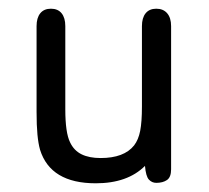

<svg xmlns="http://www.w3.org/2000/svg" viewBox="-20 -411 479 441"><path d="M313 -30Q315 -6 322 1.5Q329 9 339 9Q354 9 363.5 2.5Q373 -4 373 -22V-351Q373 -370 364 -380.5Q355 -391 339 -391Q323 -391 314.5 -380.5Q306 -370 306 -351V-166Q306 -131 302 -110.5Q298 -90 288 -77Q265 -48 211 -48Q185 -48 167.5 -56.5Q150 -65 141 -84Q130 -106 130 -160V-351Q130 -370 121.5 -380.5Q113 -391 97 -391Q81 -391 72.5 -380.5Q64 -370 64 -351V-154Q64 -123 66 -102Q68 -81 72 -67Q96 10 200 10Q273 10 313 -30Z"/></svg>

Font: Beiruti
Style: Regular
Weight: 400
Designer: Arlette Boutros
Foundry: Boutros
Version: Version 1.41